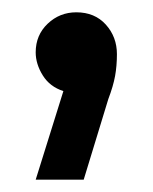

<svg xmlns="http://www.w3.org/2000/svg" viewBox="-20 -142 248 312"><path d="M38 150 83 6Q61 -1 49.5 -19.5Q38 -38 38 -57Q38 -85 57.5 -103.5Q77 -122 104 -122Q134 -122 152 -102Q170 -82 170 -54Q170 -35 167 -18.5Q164 -2 156 19L116 150Z"/></svg>

Font: MuseoModerno
Style: Regular
Weight: 400
Designer: Pablo Cosgaya, Héctor Gatti, Marcela Romero, and the Authors of The MuseoModerno Project.
Foundry: Omnibus-Type Team
Version: Version 1.001